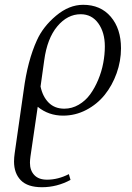

<svg xmlns="http://www.w3.org/2000/svg" viewBox="-20 -472 548 795"><path d="M38.1 196.8Q38.1 180.7 41 161.1L78.1 -98.1Q94.2 -220.7 132.8 -305.2Q158.2 -361.8 212.2 -407Q266.1 -452.1 324.2 -452.1Q396.5 -452.1 438.7 -402.6Q481 -353 481 -272Q481 -219.2 462.9 -168.7Q444.8 -118.2 413.6 -79.3Q382.3 -40.5 337.2 -16.8Q292 6.8 241.2 6.8Q181.2 6.8 136.2 -29.8L106 176.8Q104 192.4 104 202.1Q104 233.9 122.1 252.9Q140.1 272 174.8 272Q220.2 272 265.1 249L272 272.9Q215.8 303.2 153.8 303.2Q94.2 303.2 66.2 274.4Q38.1 245.6 38.1 196.8ZM147.9 -113.8Q156.7 -71.8 181.6 -46.9Q206.5 -22 246.1 -22Q277.8 -22 305.9 -38.3Q334 -54.7 353.3 -81.3Q372.6 -107.9 386.7 -141.8Q400.9 -175.8 407.5 -211.2Q414.1 -246.6 414.1 -279.8Q414.1 -337.9 387 -375.5Q359.9 -413.1 314 -413.1Q259.3 -413.1 217.3 -363Q175.3 -313 163.1 -222.2Z"/></svg>

Font: Dihjauti S
Style: Italic
Weight: 400
Italic angle: -9°
Designer: T. Christopher White
Version: Version 3.0.0